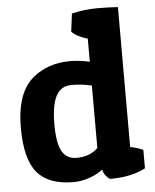

<svg xmlns="http://www.w3.org/2000/svg" viewBox="-52 -767 660 820"><g transform="rotate(-5 277.5 -357.5)"><path d="M286 -710Q343 -723 395 -723Q447 -723 484 -720V-120Q514 -115 539 -103V-24Q479 8 387 8Q377 3 367.5 -10Q358 -23 357 -35Q335 -17 300 -4.5Q265 8 231 8Q123 8 74.5 -50.5Q26 -109 26 -242Q26 -393 100 -454Q165 -508 260 -508Q302 -508 344 -498V-597Q298 -610 276 -633ZM252 -94Q309 -94 344 -128V-396Q303 -406 257 -406Q211 -406 190.5 -365.5Q170 -325 170 -244.5Q170 -164 190 -129Q210 -94 252 -94Z"/></g></svg>

Font: Patua One
Style: Regular
Weight: 400
Designer: luciano Vergara
Foundry: Luciano Vergara
Version: Version 1.002